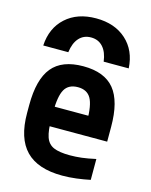

<svg xmlns="http://www.w3.org/2000/svg" viewBox="-117 -847 734 933"><g transform="rotate(15 250.0 -380.5)"><path d="M250 -771Q344 -771 402 -718.5Q460 -666 465 -577H339Q333 -624 310 -649.5Q287 -675 250 -675Q213 -675 190 -649.5Q167 -624 161 -577H35Q40 -666 98 -718.5Q156 -771 250 -771ZM287 10Q164 10 104 -51.5Q44 -113 44 -240V-280Q44 -409 93.5 -469.5Q143 -530 250 -530Q357 -530 406.5 -469.5Q456 -409 456 -280V-206H104V-304H359L336 -272V-275Q336 -357 316.5 -391Q297 -425 251 -425Q204 -425 184.5 -391Q165 -357 165 -275V-245Q165 -184 176 -152Q187 -120 215.5 -107.5Q244 -95 298 -95Q327 -95 356.5 -98.5Q386 -102 427 -111V-6Q394 1 358 5.5Q322 10 287 10Z"/></g></svg>

Font: M PLUS Code Latin SemiBold
Style: Regular
Weight: 600
Designer: Coji Morishita
Foundry: UNDERFOREST DESIGN
Version: Version 1.002; ttfautohint (v1.8.3)